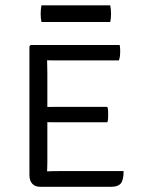

<svg xmlns="http://www.w3.org/2000/svg" viewBox="-20 -714 540 734"><path d="M452.5 -60Q452.5 -25.5 441.8 -12.8Q431 0 406 0H132.5Q114 0 103.2 -11.8Q92.5 -23.5 92.5 -44.5V-537L97.5 -542H437.5Q439 -534.5 439.2 -527.5Q439.5 -520.5 439.5 -514.5Q439.5 -508.5 438.5 -499.8Q437.5 -491 434.5 -483H214Q203 -483 188.8 -483Q174.5 -483 160 -483.5Q160 -474 160.5 -461Q161 -448 161 -433V-305Q175.5 -305.5 189.5 -305.5Q203.5 -305.5 214 -305.5H390.5Q393 -298 393.2 -289.5Q393.5 -281 393.5 -276Q393.5 -270 393.2 -262Q393 -254 390.5 -246.5H214Q203.5 -246.5 189.5 -246.5Q175.5 -246.5 161 -247V-92.5Q161 -83.5 160.5 -73Q160 -62.5 160 -59Q181 -60 214.5 -60ZM138.5 -630Q135.5 -643.5 135.5 -660.5Q135.5 -678.5 138.5 -693.5H401.5Q404.5 -678.5 404.5 -660.5Q404.5 -643.5 401.5 -630Z"/></svg>

Font: Signika Negative SC Light
Style: Regular
Weight: 300
Designer: Anna Giedryś
Foundry: Anna Giedryś
Version: Version 2.000; ttfautohint (v1.8.3) -l 8 -r 50 -G 200 -x 9 -